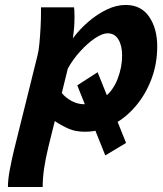

<svg xmlns="http://www.w3.org/2000/svg" viewBox="-20 -523 661 780"><path d="M255.4 -244.1 231 -145Q247.1 -125.5 271.5 -112.5Q295.9 -99.6 321.3 -99.6Q345.2 -99.6 365.2 -106.7Q385.3 -113.8 401.9 -126Q439 -153.8 457.5 -201.7Q476.1 -249.5 476.1 -297.4Q476.1 -337.9 460.9 -362.8Q445.8 -387.7 417 -387.7Q395.5 -387.7 365.2 -367.2Q335 -346.7 305.2 -313.7Q275.4 -280.8 255.4 -244.1ZM146.5 -493.2H280.8Q282.7 -479 282.7 -455.6Q282.7 -409.7 275.9 -367.2Q303.2 -403.8 338.9 -434.6Q374.5 -465.3 413.6 -484.1Q452.6 -502.9 490.2 -502.9Q553.2 -502.9 585.9 -455.1Q618.7 -407.2 618.7 -334.5Q618.7 -264.6 595.7 -203.1Q572.8 -141.6 533.2 -94.2Q493.7 -46.9 443.8 -19.5Q386.2 12.2 325.7 12.2Q287.1 12.2 259.5 0.2Q231.9 -11.7 202.6 -31.2L176.8 72.8Q164.6 123 158.9 163.1Q153.3 203.1 153.3 236.8H12.2Q12.2 206.5 19.8 166.5Q27.3 126.5 36.6 87.9L132.3 -297.4Q137.2 -315.9 140.1 -346.9Q143.1 -377.9 144.8 -411.4Q146.5 -444.8 146.5 -469.7ZM407.7 108.4 293.9 -176.3 376.5 -229.5 492.2 57.6Z"/></svg>

Font: Andika
Style: Bold Italic
Weight: 700
Italic angle: -14°
Designer: Victor Gaultney, Annie Olsen, Julie Remington, Don Collingsworth, Eric Hays, Becca Hirsbrunner
Foundry: SIL International
Version: Version 6.101